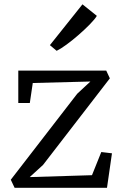

<svg xmlns="http://www.w3.org/2000/svg" viewBox="-20 -888 578 908"><path d="M407.5 -502.5 135 -495.5 121 -401H66.5V-554H482.5L499.5 -517.5L183.5 -108L120.5 -50.5L415 -59.5L459 -169L509.5 -163L486 0H49L31 -38L345 -444.5ZM247.5 -648 216 -674.5 370 -867.5 438 -813Q428.5 -797 404.8 -772.8Q381 -748.5 351.5 -722.8Q322 -697 294.2 -676.8Q266.5 -656.5 248.5 -648Z"/></svg>

Font: Merriweather 20pt Light
Style: Regular
Weight: 300
Version: Version 2.100